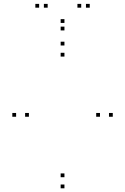

<svg xmlns="http://www.w3.org/2000/svg" viewBox="-20 -972 660 1013"><path d="M320 -732V-752H300V-732ZM65 -356V-376H45V-356ZM320 21.5V1.5H300V21.5ZM575 -356V-376H555V-356ZM320 -37V-57H300V-37ZM132.5 -356V-376H112.5V-356ZM320 -673.5V-693.5H300V-673.5ZM507.5 -356V-376H487.5V-356ZM320 -811.5V-831.5H300V-811.5ZM453.5 -931.5V-951.5H433.5V-931.5ZM408.5 -931.5V-951.5H388.5V-931.5ZM320 -851V-871H300V-851ZM231.5 -931.5V-951.5H211.5V-931.5ZM186.5 -931.5V-951.5H166.5V-931.5Z"/></svg>

Font: Monaspace Neon Dots Var
Style: Regular
Weight: 400
Designer: Riley Cran and the Lettermatic Team
Version: Version 1.100 (Monaspace Neon Dots)